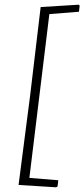

<svg xmlns="http://www.w3.org/2000/svg" viewBox="-20 -666 359 817"><path d="M315 -646 319 -642 316 -616 190 -606 105 91 228 101 225 127 219 131 59 121 108 -258 153 -636Z"/></svg>

Font: Alegreya Sans Light
Style: Italic
Weight: 300
Italic angle: -7°
Designer: Juan Pablo del Peral
Foundry: Huerta Tipografica
Version: Version 2.007